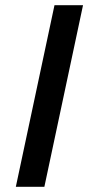

<svg xmlns="http://www.w3.org/2000/svg" viewBox="-20 -720 340 740"><path d="M41 0H151L300 -700H190Z"/></svg>

Font: Advent Pro
Style: Italic
Weight: 400
Italic angle: -12°
Designer: VivaRado, Andreas Kalpakidis
Foundry: VivaRado, Andreas Kalpakidis
Version: Version 3.000